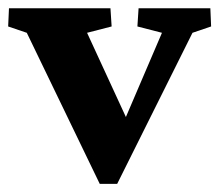

<svg xmlns="http://www.w3.org/2000/svg" viewBox="-26 -449 540 473"><path d="M219.7 3.9 40 -368.2 -5.9 -383.8 -3.9 -428.7H246.1L249 -383.8L188.5 -368.2L298.8 -128.9H270.5L373 -368.2L312.5 -383.8L315.4 -428.7H492.2L494.1 -383.8L448.2 -368.2L262.7 3.9Z"/></svg>

Font: Crimson Pro
Style: Bold
Weight: 700
Designer: Jacques Le Bailly
Foundry: Baron von Fonthausen
Version: Version 1.003